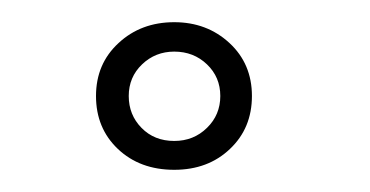

<svg xmlns="http://www.w3.org/2000/svg" viewBox="-20 -704 333 173"><path d="M137 -684Q166.5 -684 186.8 -665.2Q207 -646.5 207 -617.5Q207 -588.5 187.2 -569.8Q167.5 -551 137 -551Q106 -551 86.2 -569.8Q66.5 -588.5 66.5 -617.5Q66.5 -646.5 86.8 -665.2Q107 -684 137 -684ZM137 -577Q154.5 -577 166.5 -588.8Q178.5 -600.5 178.5 -617.5Q178.5 -634.5 166.5 -646Q154.5 -657.5 137 -657.5Q120 -657.5 108 -646Q96 -634.5 96 -617.5Q96 -600.5 107.5 -588.8Q119 -577 137 -577Z"/></svg>

Font: League Spartan Light
Style: Regular
Weight: 277
Foundry: The League of Moveable Type
Version: Version 2.002